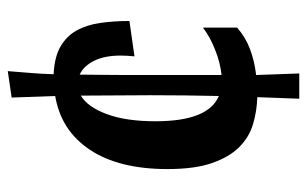

<svg xmlns="http://www.w3.org/2000/svg" viewBox="-168 -502 790 494"><g transform="rotate(-90 227.0 -255.0)"><path d="M39 -219Q39 -344 88.5 -418.5Q138 -493 227 -508L223 -620L291 -630Q289 -603 286.5 -574Q284 -545 283 -512Q327 -510 354 -494.5Q381 -479 395.5 -453Q410 -427 415 -392Q420 -357 420 -317L329 -304Q330 -314 330.5 -322.5Q331 -331 331 -340Q331 -381 317.5 -408Q304 -435 282 -445Q282 -423 281.5 -396.5Q281 -370 281 -329.5Q281 -289 281 -229Q281 -169 281 -80Q312 -83 346 -96.5Q380 -110 403 -128V-40Q378 -18 347 -6.5Q316 5 281 9L285 120H220L224 12Q188 11 154.5 1Q121 -9 95.5 -34.5Q70 -60 54.5 -104.5Q39 -149 39 -219ZM227 -87Q228 -131 228.5 -174.5Q229 -218 229 -263Q229 -308 228.5 -352Q228 -396 228 -442Q199 -425 180.5 -375.5Q162 -326 162 -250Q162 -114 227 -87Z"/></g></svg>

Font: Cantora One
Style: Regular
Weight: 400
Designer: Pablo Impallari, Rodrigo Fuenzalida
Foundry: Pablo Impallari
Version: Version 1.002; ttfautohint (v0.8) -G 200 -r 50